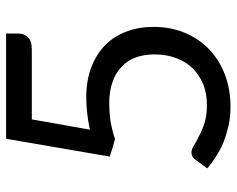

<svg xmlns="http://www.w3.org/2000/svg" viewBox="-92 -664 765 620"><g transform="rotate(-90 290.0 -354.5)"><path d="M180.7 -446.3Q237.3 -458 284.2 -458Q339.8 -458 382.8 -441.4Q425.8 -424.8 454.1 -396.5Q483.4 -367.2 498 -327.1Q512.7 -288.1 512.7 -241.2Q512.7 -184.6 493.2 -138.7Q473.6 -92.8 438.5 -59.6Q404.3 -27.3 357.4 -9.8Q309.6 7.8 255.9 7.8Q223.6 7.8 195.3 2Q166 -4.9 140.6 -14.6Q115.2 -25.4 93.8 -39.1Q72.3 -52.7 55.7 -67.4Q65.4 -80.1 84 -105.5Q92.8 -118.2 107.4 -118.2Q117.2 -118.2 129.9 -110.4Q141.6 -102.5 160.2 -93.8Q177.7 -84 202.1 -76.2Q226.6 -68.4 259.8 -68.4Q297.9 -68.4 327.1 -80.1Q357.4 -92.8 378.9 -114.3Q400.4 -136.7 412.1 -168Q423.8 -199.2 423.8 -237.3Q423.8 -271.5 414.1 -297.9Q404.3 -325.2 383.8 -343.8Q364.3 -363.3 335 -373Q305.7 -383.8 265.6 -383.8Q239.3 -383.8 210 -379.9Q180.7 -375 150.4 -365.2Q130.9 -370.1 93.8 -381.8Q108.4 -464.8 151.4 -716.8Q236.3 -716.8 491.2 -716.8Q491.2 -707 491.2 -677.7Q491.2 -658.2 479.5 -646.5Q467.8 -633.8 439.5 -633.8Q364.3 -633.8 213.9 -633.8Q206.1 -586.9 180.7 -446.3Z"/></g></svg>

Font: Lato
Style: Regular
Weight: 400
Designer: Lukasz Dziedzic with Adam Twardoch and Botio Nikoltchev
Version: Version 2.015; 2015-08-06; http://www.latofonts.com/